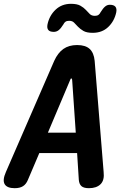

<svg xmlns="http://www.w3.org/2000/svg" viewBox="-54 -976 674 1006"><path d="M359 -33 350 -174H152L92 -33Q83 -11 66.5 -0.5Q50 10 23 10Q-17 10 -29.5 -11Q-42 -32 -23 -75L230 -657Q249 -699 278 -719.5Q307 -740 350 -740Q394 -740 416 -719.5Q438 -699 442 -657L489 -75Q494 -32 473 -11Q452 10 412 10Q385 10 373 -0.5Q361 -11 359 -33ZM343 -281 324 -558Q323 -565 319.5 -565Q316 -565 314 -558L197 -281ZM278 -848Q265 -827 253.5 -818Q242 -809 228 -809Q207 -809 199 -819Q191 -829 195 -849Q205 -895 237.5 -925.5Q270 -956 318 -956Q350 -956 367.5 -946Q385 -936 396 -924Q407 -912 416.5 -902.5Q426 -893 443 -893Q455 -893 462 -898Q469 -903 473 -912Q486 -933 497 -942Q508 -951 521 -951Q542 -951 550.5 -941Q559 -931 555 -911Q545 -865 513 -834.5Q481 -804 432 -804Q400 -804 383 -814Q366 -824 354.5 -836Q343 -848 334 -857.5Q325 -867 308 -867Q296 -867 289 -862Q282 -857 278 -848Z"/></svg>

Font: Maple Mono
Style: Bold Italic
Weight: 700
Italic angle: -10°
Monospace: yes
Designer: subframe7536
Version: Version 7.000